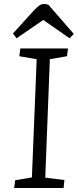

<svg xmlns="http://www.w3.org/2000/svg" viewBox="-20 -943 390 963"><path d="M164 -646 77 -661 82 -700H321L316 -661L230 -646L207 -52L303 -40L299 0H51L56 -39L140 -53ZM350 -773 329 -751 197 -843 63 -751 45 -775 153 -894Q167 -908 177.5 -915.5Q188 -923 201 -923Q208 -923 213 -921.5Q218 -920 223 -919Z"/></svg>

Font: Literata 12pt Light
Style: Italic
Weight: 300
Italic angle: -2°
Designer: Latin by Veronika Burian and Jose Scaglione. Greek by Irene Vlachou. Cyrillic by Vera Evstafieva
Foundry: TypeTogether
Version: Version 3.002